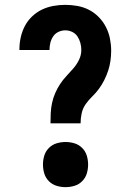

<svg xmlns="http://www.w3.org/2000/svg" viewBox="-20 -763 540 791"><path d="M188 -255Q188 -276 189 -297Q190 -318 194.5 -339Q199 -360 207.5 -379.5Q216 -399 227.5 -416.5Q239 -434 253.5 -449.5Q268 -465 282 -481Q296 -497 305.5 -516.5Q315 -536 315 -557Q315 -572 311 -586.5Q307 -601 299 -613Q291 -625 277.5 -631.5Q264 -638 249 -638Q234 -638 220.5 -631.5Q207 -625 199 -613Q191 -601 187.5 -587Q184 -573 184 -558Q184 -558 184 -557.5Q184 -557 184 -557H60Q60 -558 60 -558.5Q60 -559 60 -560Q60 -585 65.5 -609.5Q71 -634 82.5 -656Q94 -678 112.5 -695.5Q131 -713 153 -723.5Q175 -734 199.5 -738.5Q224 -743 249 -743Q274 -743 299 -738.5Q324 -734 346.5 -722.5Q369 -711 387 -692.5Q405 -674 416.5 -651.5Q428 -629 433 -604Q438 -579 438 -554Q438 -533 435 -512Q432 -491 425.5 -471.5Q419 -452 409.5 -433Q400 -414 387.5 -397Q375 -380 360 -365.5Q345 -351 333 -334Q321 -317 316.5 -296.5Q312 -276 312 -255ZM250 8Q231 8 213 2.5Q195 -3 181.5 -16.5Q168 -30 162.5 -48Q157 -66 157 -85Q157 -104 162.5 -122Q168 -140 181.5 -153.5Q195 -167 213 -172.5Q231 -178 250 -178Q269 -178 287 -172.5Q305 -167 318.5 -153.5Q332 -140 337.5 -122Q343 -104 343 -85Q343 -66 337.5 -48Q332 -30 318.5 -16.5Q305 -3 287 2.5Q269 8 250 8Z"/></svg>

Font: Iosevka Slab Extrabold
Style: Regular
Weight: 800
Monospace: yes
Designer: Belleve Invis
Foundry: Belleve Invis
Version: Version 11.1.1; ttfautohint (v1.8.3)